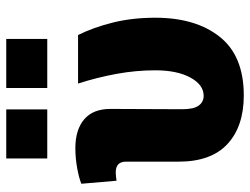

<svg xmlns="http://www.w3.org/2000/svg" viewBox="-114 -688 812 624"><g transform="rotate(-90 292.0 -376.0)"><path d="M293.9 10.3Q193.4 10.3 136 -42.7Q78.6 -95.7 78.6 -201.7V-372.6Q78.6 -405.8 43.9 -405.8Q33.7 -405.8 16.6 -403.3L6.8 -517.6Q23.9 -524.9 56.6 -531Q89.4 -537.1 122.1 -537.1Q182.6 -537.1 216.3 -508.3Q250 -479.5 250 -423.3L249 -189.9Q249 -152.8 260.7 -136.5Q272.5 -120.1 292.5 -120.1Q328.6 -120.1 352.1 -163.6Q375.5 -207 375.5 -277.3Q375.5 -339.8 364 -402.8Q352.5 -465.8 332.5 -528.3H490.2Q515.1 -478 530.8 -414.8Q546.4 -351.6 546.4 -277.3Q546.4 -146 484.4 -67.9Q422.4 10.3 293.9 10.3ZM317.9 -628.4V-761.7H477.5V-628.4ZM88.9 -628.4V-761.7H248.5V-628.4Z"/></g></svg>

Font: Roboto Slab Black
Style: Regular
Weight: 900
Designer: Google
Version: Version 2.000; ttfautohint (v1.8.1.43-b0c9)